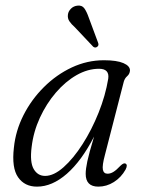

<svg xmlns="http://www.w3.org/2000/svg" viewBox="-20 -670 517 698"><path d="M361.5 -107Q351 -68 354 -53.2Q357 -38.5 371 -38.5Q381.5 -38.5 392.2 -45Q403 -51.5 418.5 -68Q429.5 -78.5 436 -75.5Q445.5 -71 436.5 -53.5Q420.5 -25 394 -8.2Q367.5 8.5 337.5 8.5Q291.5 8.5 291.5 -38Q291.5 -55.5 297.5 -83.8Q303.5 -112 322 -173.5Q276.5 -85 223 -38.2Q169.5 8.5 114.5 8.5Q69.5 8.5 45.8 -25.5Q22 -59.5 30.5 -133Q36.5 -194 65.2 -251Q94 -308 139.5 -353.2Q185 -398.5 241 -424.8Q297 -451 358 -451Q404.5 -451 428.8 -440.5Q453 -430 452.5 -413.5Q451.5 -401 442.5 -393.2Q433.5 -385.5 430 -373ZM95 -135.5Q88 -80.5 102.5 -55.5Q117 -30.5 144 -30.5Q175.5 -30.5 211.2 -62.2Q247 -94 280.2 -146Q313.5 -198 338.5 -260.5Q363.5 -323 373.5 -384Q378.5 -420 340 -420Q299 -420 258.2 -396.8Q217.5 -373.5 183 -333.2Q148.5 -293 125 -242Q101.5 -191 95 -135.5ZM302.5 -606.5 336.5 -515Q340.5 -505 333.5 -500Q326.5 -494.5 319 -500L252.5 -570.5Q239.5 -582 232.2 -592.8Q225 -603.5 227 -617.5Q228.5 -629 238 -638.5Q247.5 -648 261.5 -649.5Q278 -651.5 286.5 -639.8Q295 -628 302.5 -606.5Z"/></svg>

Font: Fraunces 72pt S050 Light
Style: Italic
Weight: 300
Italic angle: -16°
Version: Version 1.000; ttfautohint (v1.8.3)